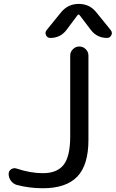

<svg xmlns="http://www.w3.org/2000/svg" viewBox="-20 -999 607 1008"><path d="M561.5 -840.8Q567.4 -833 567.4 -825.2Q567.4 -820.3 564.5 -814.5Q557.6 -799.8 542 -799.8Q489.3 -799.8 457 -841.8L398.4 -918.9Q392.6 -926.8 386.7 -918.9L329.1 -841.8Q296.9 -799.8 244.1 -799.8Q228.5 -799.8 221.7 -814Q214.8 -828.1 224.6 -840.8L300.8 -934.6Q336.9 -978.5 393.6 -978.5Q450.2 -978.5 485.4 -934.6ZM348.6 -707Q348.6 -726.6 362.8 -740.7Q377 -754.9 396.5 -754.9Q416 -754.9 430.2 -740.7Q444.3 -726.6 444.3 -707V-264.6Q444.3 -132.8 385.7 -71.8Q327.1 -10.7 205.1 -10.7Q133.8 -10.7 67.4 -28.3Q48.8 -34.2 37.1 -50.3Q25.4 -66.4 25.4 -85.9Q25.4 -101.6 38.6 -110.4Q51.8 -119.1 66.4 -114.3Q139.6 -89.8 205.1 -89.8Q280.3 -89.8 314.5 -134.3Q348.6 -178.7 348.6 -283.2Z"/></svg>

Font: Gen Jyuu GothicX Regular
Style: Regular
Weight: 400
Designer: [Source Han Sans]
Ryoko NISHIZUKA  (kana & ideographs); Paul D. Hunt (Latin, Greek & Cyrillic); Wenlong ZHANG  (bopomofo
Version: Version 1.002.20150607